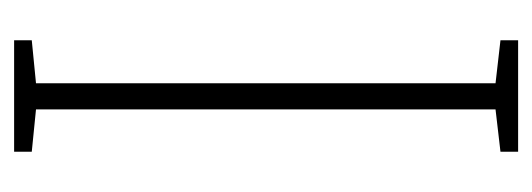

<svg xmlns="http://www.w3.org/2000/svg" viewBox="-261 -493 754 272"><g transform="rotate(90 116.0 -357.0)"><path d="M195 0V-25L135 -31V-682L195 -689V-714H37V-689L98 -682V-31L37 -25V0Z"/></g></svg>

Font: Noto Sans ExtraCondensed ExtraLight
Style: Regular
Weight: 200
Width: 2
Designer: Monotype Design Team
Foundry: Monotype Imaging Inc.
Version: Version 2.013